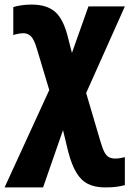

<svg xmlns="http://www.w3.org/2000/svg" viewBox="-39 -578 572 838"><path d="M99 -558Q166 -558 202.5 -525.5Q239 -493 258 -413L275 -347L347 -550H506L337 -172L399 38Q408 69 416.5 85.5Q425 102 436.5 108Q448 114 464 114Q474 114 483.5 112.5Q493 111 506 108V230Q487 235 467.5 237.5Q448 240 419 240Q376 240 345.5 225Q315 210 294 175Q273 140 258 81L236 -10L149 240H-19L176 -185L122 -365Q110 -406 96 -419.5Q82 -433 64 -433Q54 -433 42.5 -431Q31 -429 19 -425V-547Q34 -552 55 -555Q76 -558 99 -558Z"/></svg>

Font: Noto Sans Display Condensed ExtraBold
Style: Regular
Weight: 800
Width: 3
Designer: Monotype Design Team
Foundry: Monotype Imaging Inc.
Version: Version 2.003